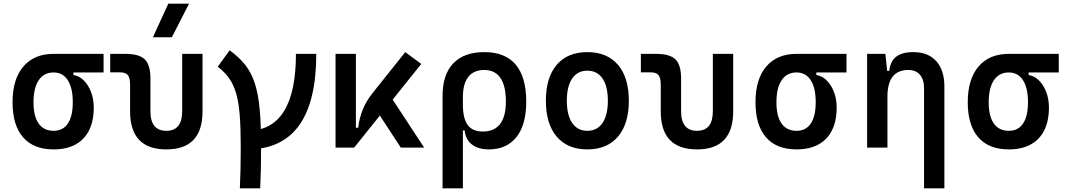

<svg xmlns="http://www.w3.org/2000/svg" viewBox="-20 -815 5899 1060"><path d="M275.9 9.8Q165.5 9.8 107.4 -56.9Q49.3 -123.5 49.3 -250.5Q49.3 -377.9 108.9 -447.8Q168.5 -517.6 275.9 -517.6L385.3 -486.8V-400.9Q417.5 -396 442.9 -370.6Q468.3 -345.2 482.9 -306.4Q497.6 -267.6 497.6 -221.2Q497.6 -147 471.7 -95.5Q445.8 -43.9 396.5 -17.1Q347.2 9.8 275.9 9.8ZM275.9 -92.8Q327.6 -92.8 354.7 -133.1Q381.8 -173.3 381.8 -250.5Q381.8 -329.6 354.2 -372.3Q326.7 -415 275.9 -415Q222.7 -415 193.8 -372.3Q165 -329.6 165 -250.5Q165 -173.3 193.4 -133.1Q221.7 -92.8 275.9 -92.8ZM275.9 -415V-517.6H551.8V-415Z M898.4 9.8Q698.2 9.8 698.2 -200.2V-347.2Q698.2 -384.8 686 -400.1Q673.8 -415.5 643.6 -415.5H588.4V-517.6H671.9Q748.5 -517.6 779.5 -487.1Q810.5 -456.5 810.5 -380.9V-201.2Q810.5 -92.8 898.4 -92.8Q985.8 -92.8 985.8 -201.2V-517.6H1098.1V-200.2Q1098.1 9.8 898.4 9.8ZM824.2 -609.4 909.2 -794.9H1023.9L928.7 -609.4Z M1344.7 9.8V-92.8Q1613.8 -92.8 1613.8 -517.6H1726.1Q1726.1 9.8 1344.7 9.8ZM1304.2 224.6Q1306.6 176.8 1307.9 119.4Q1309.1 62 1309.1 -4.9Q1309.1 -107.9 1303.5 -179.2Q1297.9 -250.5 1283.7 -299.3Q1269.5 -348.1 1244.9 -382.8Q1220.2 -417.5 1182.1 -446.8L1247.6 -537.1Q1299.8 -500 1333.5 -457.3Q1367.2 -414.6 1386.5 -356Q1405.8 -297.4 1413.6 -212.4Q1421.4 -127.4 1421.4 -4.9Q1421.4 62 1420.2 119.4Q1418.9 176.8 1416.5 224.6Z M1935.1 0 1916.5 -109.9H1957.5Q1963.4 -162.1 1982.7 -210Q2002 -257.8 2037.1 -301.3L2217.3 -527.3L2305.7 -461.9ZM1832.5 0V-517.6H1944.8V-52.2L1935.1 0ZM2192.9 0 2043.5 -228.5 2127 -296.9 2321.8 0Z M2678.7 9.8Q2622.1 9.8 2586.4 -16.6Q2550.8 -43 2545.4 -94.7H2498.5L2535.6 -236.8Q2535.6 -161.1 2562 -125Q2588.4 -88.9 2646 -88.9Q2709 -88.9 2741 -130.6Q2772.9 -172.4 2772.9 -253.9Q2772.9 -340.8 2742.7 -384.8Q2712.4 -428.7 2653.3 -428.7Q2595.7 -428.7 2565.7 -390.9Q2535.6 -353 2535.6 -280.8L2423.3 -285.2Q2423.3 -403.3 2482.4 -465.3Q2541.5 -527.3 2654.3 -527.3Q2769 -527.3 2827.1 -458.3Q2885.3 -389.2 2885.3 -253.9Q2885.3 -126.5 2831.3 -58.3Q2777.3 9.8 2678.7 9.8ZM2423.3 224.6V-285.2H2535.6V224.6Z M3222.7 9.8Q3113.8 9.8 3053.7 -60.5Q2993.7 -130.9 2993.7 -258.8Q2993.7 -387.2 3053.7 -457.3Q3113.8 -527.3 3222.7 -527.3Q3331.5 -527.3 3391.6 -457.3Q3451.7 -387.2 3451.7 -258.8Q3451.7 -130.9 3391.6 -60.5Q3331.5 9.8 3222.7 9.8ZM3222.7 -92.8Q3276.9 -92.8 3306.4 -136.2Q3335.9 -179.7 3335.9 -258.8Q3335.9 -338.4 3306.4 -381.6Q3276.9 -424.8 3222.7 -424.8Q3168.5 -424.8 3138.9 -381.6Q3109.4 -338.4 3109.4 -258.8Q3109.4 -179.7 3138.9 -136.2Q3168.5 -92.8 3222.7 -92.8Z M3828.1 9.8Q3627.9 9.8 3627.9 -200.2V-347.2Q3627.9 -384.8 3615.7 -400.1Q3603.5 -415.5 3573.2 -415.5H3518.1V-517.6H3601.6Q3678.2 -517.6 3709.2 -487.1Q3740.2 -456.5 3740.2 -380.9V-201.2Q3740.2 -92.8 3828.1 -92.8Q3915.5 -92.8 3915.5 -201.2V-517.6H4027.8V-200.2Q4027.8 9.8 3828.1 9.8Z M4377.4 9.8Q4267.1 9.8 4209 -56.9Q4150.9 -123.5 4150.9 -250.5Q4150.9 -377.9 4210.4 -447.8Q4270 -517.6 4377.4 -517.6L4486.8 -486.8V-400.9Q4519 -396 4544.4 -370.6Q4569.8 -345.2 4584.5 -306.4Q4599.1 -267.6 4599.1 -221.2Q4599.1 -147 4573.2 -95.5Q4547.4 -43.9 4498 -17.1Q4448.7 9.8 4377.4 9.8ZM4377.4 -92.8Q4429.2 -92.8 4456.3 -133.1Q4483.4 -173.3 4483.4 -250.5Q4483.4 -329.6 4455.8 -372.3Q4428.2 -415 4377.4 -415Q4324.2 -415 4295.4 -372.3Q4266.6 -329.6 4266.6 -250.5Q4266.6 -173.3 4294.9 -133.1Q4323.2 -92.8 4377.4 -92.8ZM4377.4 -415V-517.6H4653.3V-415Z M5081.5 224.6V-327.1Q5081.5 -376 5058.8 -402.3Q5036.1 -428.7 4994.6 -428.7Q4879.4 -428.7 4879.4 -281.2L4849.1 -423.8H4889.6Q4895 -476.1 4927.2 -501.7Q4959.5 -527.3 5022 -527.3Q5104 -527.3 5148.9 -477.5Q5193.8 -427.7 5193.8 -336.9V224.6ZM4767.1 0V-517.6H4868.2L4879.4 -408.2V0Z M5549.3 9.8Q5439 9.8 5380.9 -56.9Q5322.8 -123.5 5322.8 -250.5Q5322.8 -377.9 5382.3 -447.8Q5441.9 -517.6 5549.3 -517.6L5658.7 -486.8V-400.9Q5690.9 -396 5716.3 -370.6Q5741.7 -345.2 5756.3 -306.4Q5771 -267.6 5771 -221.2Q5771 -147 5745.1 -95.5Q5719.2 -43.9 5669.9 -17.1Q5620.6 9.8 5549.3 9.8ZM5549.3 -92.8Q5601.1 -92.8 5628.2 -133.1Q5655.3 -173.3 5655.3 -250.5Q5655.3 -329.6 5627.7 -372.3Q5600.1 -415 5549.3 -415Q5496.1 -415 5467.3 -372.3Q5438.5 -329.6 5438.5 -250.5Q5438.5 -173.3 5466.8 -133.1Q5495.1 -92.8 5549.3 -92.8ZM5549.3 -415V-517.6H5825.2V-415Z"/></svg>

Font: Cascadia Code Medium
Style: Regular
Weight: 500
Monospace: yes
Designer: Aaron Bell
Foundry: Saja Typeworks
Version: Version 2407.024